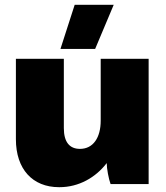

<svg xmlns="http://www.w3.org/2000/svg" viewBox="-20 -764 689 797"><path d="M375 -561 452 -744H290L231 -561ZM225 13H227C307 13 377 -27 423 -87C423 -64 431 -22 439 0H597V-520H398V-263C398 -193 367 -146 312 -146C269 -146 245 -174 245 -232V-520H46V-186C46 -62 115 13 225 13Z"/></svg>

Font: Fixel Display Black
Style: Regular
Weight: 900
Designer: AlfaBravo + MacPaw
Foundry: Kyrylo Tkachov, Marchela Mozhyna, Serhii Makarenko, Maria Weinstein, Zakhar Kryvoshyya
Version: Version 1.211